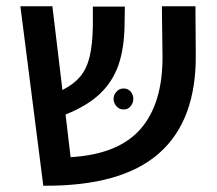

<svg xmlns="http://www.w3.org/2000/svg" viewBox="-20 -582 692 612"><path d="M118 10 45 -562H147L179 -295Q216 -314 236.5 -339Q257 -364 266 -402.5Q275 -441 276 -499V-561H378L377 -501Q376 -429 358 -376Q340 -323 299.5 -284Q259 -245 189 -217L205 -81Q358 -90 428.5 -171.5Q499 -253 498 -403L496 -562H603L604 -408Q606 -198 486.5 -93Q367 12 118 10ZM374 -300Q388 -300 396.5 -290Q405 -280 405 -267Q405 -254 396.5 -243.5Q388 -233 374 -233Q360 -233 351 -243.5Q342 -254 342 -267Q342 -279 351 -289.5Q360 -300 374 -300Z"/></svg>

Font: Assistant SemiBold
Style: Regular
Weight: 600
Designer: Hebrew By Ben Nathan, Latin by Paul Hunt
Version: Version 3.000